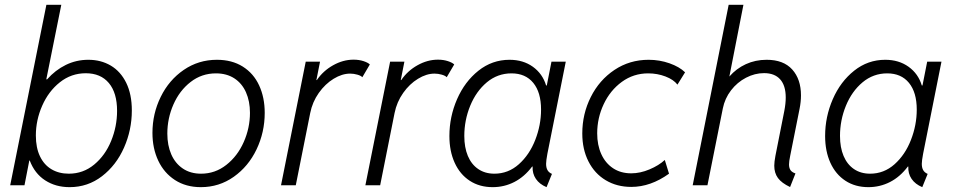

<svg xmlns="http://www.w3.org/2000/svg" viewBox="-20 -772 3973 800"><path d="M173.3 -752H235.4L172.9 -441.4H176.3Q210.4 -480 254.2 -501.5Q297.9 -522.9 348.1 -522.9Q400.4 -522.9 441.4 -498.8Q482.4 -474.6 505.9 -427Q529.3 -379.4 529.3 -311.5Q529.3 -230.5 496.8 -157Q464.4 -83.5 405 -37.8Q345.7 7.8 270 7.8Q211.9 7.8 168.2 -20.5Q124.5 -48.8 104 -103H102.1L82 0H22.5ZM467.8 -310.1Q467.8 -385.3 433.6 -426Q399.4 -466.8 337.4 -466.8Q276.9 -466.8 229.5 -429.2Q182.1 -391.6 155.8 -331.5Q129.4 -271.5 129.4 -207.5Q129.4 -156.7 146.5 -120.8Q163.6 -85 194.6 -66.7Q225.6 -48.3 266.6 -48.3Q326.7 -48.3 372.6 -86.4Q418.5 -124.5 443.1 -184.8Q467.8 -245.1 467.8 -310.1Z M615.2 -218.3Q615.2 -298.3 649.7 -368.4Q684.1 -438.5 745.6 -480.7Q807.1 -522.9 883.8 -522.9Q946.3 -522.9 991.5 -494.6Q1036.6 -466.3 1059.8 -416Q1083 -365.7 1083 -301.8Q1083 -221.2 1049.1 -149.9Q1015.1 -78.6 954.1 -35.4Q893.1 7.8 816.9 7.8Q754.9 7.8 709.2 -21.7Q663.6 -51.3 639.4 -102.5Q615.2 -153.8 615.2 -218.3ZM1021.5 -301.8Q1021.5 -350.1 1004.9 -387.5Q988.3 -424.8 956.3 -445.6Q924.3 -466.3 879.9 -466.3Q820.3 -466.3 774.2 -430.4Q728 -394.5 702.6 -336.7Q677.2 -278.8 677.2 -215.3Q677.2 -166.5 693.6 -128.9Q710 -91.3 741.7 -69.8Q773.4 -48.3 817.9 -48.3Q876.5 -48.3 923.1 -85Q969.7 -121.6 995.6 -180.2Q1021.5 -238.8 1021.5 -301.8Z M1253.9 -515.1H1313.5L1298.3 -438.5H1300.3Q1326.7 -477.1 1368.2 -500.2Q1409.7 -523.4 1453.1 -523.4Q1476.1 -523.4 1494.6 -517.3Q1513.2 -511.2 1521 -503.4L1489.7 -450.2Q1484.4 -456.5 1469.2 -460.9Q1454.1 -465.3 1439 -465.3Q1405.3 -465.3 1370.1 -443.8Q1335 -422.4 1308.3 -384.8Q1281.7 -347.2 1272.5 -300.8L1212.4 0H1150.9Z M1605.5 -515.1H1665L1649.9 -438.5H1651.9Q1678.2 -477.1 1719.7 -500.2Q1761.2 -523.4 1804.7 -523.4Q1827.6 -523.4 1846.2 -517.3Q1864.7 -511.2 1872.6 -503.4L1841.3 -450.2Q1835.9 -456.5 1820.8 -460.9Q1805.7 -465.3 1790.5 -465.3Q1756.8 -465.3 1721.7 -443.8Q1686.5 -422.4 1659.9 -384.8Q1633.3 -347.2 1624 -300.8L1564 0H1502.4Z M1852.5 -205.1Q1852.5 -285.6 1884.5 -358.9Q1916.5 -432.1 1973.6 -477.5Q2030.8 -522.9 2103 -522.9Q2159.7 -522.9 2200.2 -493.9Q2240.7 -464.8 2255.4 -416H2258.3L2277.8 -515.1H2337.4L2260.7 -130.9Q2255.4 -102.1 2255.4 -89.4Q2255.4 -73.7 2261 -63.5Q2266.6 -53.2 2279.8 -47.4L2257.3 7.8Q2228 -4.4 2212.9 -26.6Q2197.8 -48.8 2199.2 -78.1H2197.3Q2165 -35.2 2123 -13.7Q2081.1 7.8 2032.7 7.8Q1978 7.8 1937.3 -18.8Q1896.5 -45.4 1874.5 -93.8Q1852.5 -142.1 1852.5 -205.1ZM2234.4 -315.4Q2234.4 -387.2 2201.9 -426.8Q2169.4 -466.3 2111.3 -466.3Q2053.2 -466.3 2008.5 -429Q1963.9 -391.6 1939.2 -331.3Q1914.6 -271 1914.6 -205.6Q1914.6 -157.7 1929.4 -122.3Q1944.3 -86.9 1972.7 -67.6Q2001 -48.3 2040 -48.3Q2097.7 -48.3 2141.8 -87.6Q2186 -127 2210.2 -189Q2234.4 -251 2234.4 -315.4Z M2406.2 -215.8Q2406.2 -297.4 2441.7 -367.9Q2477.1 -438.5 2540.3 -480.7Q2603.5 -522.9 2682.6 -522.9Q2728 -522.9 2769.5 -508.3Q2811 -493.7 2834.5 -470.7L2802.7 -419.4Q2786.6 -440.4 2752.7 -453.4Q2718.8 -466.3 2680.7 -466.3Q2619.6 -466.3 2571 -430.9Q2522.5 -395.5 2495.4 -337.9Q2468.3 -280.3 2468.3 -216.3Q2468.3 -167.5 2485.4 -129.9Q2502.4 -92.3 2534.4 -71Q2566.4 -49.8 2609.9 -49.8Q2647.5 -49.8 2686.3 -66.2Q2725.1 -82.5 2750 -105.5L2767.6 -48.3Q2690.9 6.8 2610.4 6.8Q2550.3 6.8 2503.9 -21Q2457.5 -48.8 2431.9 -99.4Q2406.2 -149.9 2406.2 -215.8Z M3206.1 -81.5Q3206.1 -97.2 3210.9 -122.6L3248 -310.1Q3253.9 -340.8 3253.9 -365.7Q3253.9 -415.5 3230.7 -441.4Q3207.5 -467.3 3163.6 -467.3Q3125 -467.3 3088.4 -448.2Q3051.8 -429.2 3025.9 -395.5Q3000 -361.8 2991.7 -319.8L2927.7 0H2866.2L3016.1 -752H3077.6L3019 -453.1Q3047.9 -486.3 3087.6 -504.6Q3127.4 -522.9 3174.3 -522.9Q3244.6 -522.9 3281 -482.4Q3317.4 -441.9 3317.4 -374.5Q3317.4 -347.7 3311.5 -318.4L3272.5 -123Q3267.6 -99.6 3267.6 -86.9Q3267.6 -72.3 3273.7 -63.2Q3279.8 -54.2 3294.4 -49.3L3272 7.3Q3236.8 -9.3 3221.4 -30.3Q3206.1 -51.3 3206.1 -81.5Z M3418 -205.1Q3418 -285.6 3450 -358.9Q3481.9 -432.1 3539.1 -477.5Q3596.2 -522.9 3668.5 -522.9Q3725.1 -522.9 3765.6 -493.9Q3806.2 -464.8 3820.8 -416H3823.7L3843.3 -515.1H3902.8L3826.2 -130.9Q3820.8 -102.1 3820.8 -89.4Q3820.8 -73.7 3826.4 -63.5Q3832 -53.2 3845.2 -47.4L3822.8 7.8Q3793.5 -4.4 3778.3 -26.6Q3763.2 -48.8 3764.6 -78.1H3762.7Q3730.5 -35.2 3688.5 -13.7Q3646.5 7.8 3598.1 7.8Q3543.5 7.8 3502.7 -18.8Q3461.9 -45.4 3439.9 -93.8Q3418 -142.1 3418 -205.1ZM3799.8 -315.4Q3799.8 -387.2 3767.3 -426.8Q3734.9 -466.3 3676.8 -466.3Q3618.7 -466.3 3574 -429Q3529.3 -391.6 3504.6 -331.3Q3480 -271 3480 -205.6Q3480 -157.7 3494.9 -122.3Q3509.8 -86.9 3538.1 -67.6Q3566.4 -48.3 3605.5 -48.3Q3663.1 -48.3 3707.3 -87.6Q3751.5 -127 3775.6 -189Q3799.8 -251 3799.8 -315.4Z"/></svg>

Font: Reddit Sans Fudge Light Italic
Style: Regular
Weight: 300
Italic angle: -11.25°
Designer: Stephen Hutchings
Version: Version 1.013